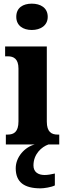

<svg xmlns="http://www.w3.org/2000/svg" viewBox="-20 -790 361 1050"><path d="M154 -626C201 -626 241 -650 241 -698C241 -748 201 -770 154 -770C106 -770 69 -748 69 -698C69 -650 106 -626 154 -626ZM12 0H170C116 14 66 68 66 130C66 206 112 240 202 240C220 240 261 234 280 224V159C259 164 240 167 224 167C189 167 163 151 163 115C163 52 208 13 245 0H304V-54H295C262 -54 236 -68 236 -125V-536H8V-482H23C55 -482 81 -468 81 -415V-126C81 -69 56 -54 22 -54H12Z"/></svg>

Font: Noto Serif Condensed ExtraBold
Style: Regular
Weight: 800
Width: 3
Designer: Monotype Design Team
Foundry: Monotype Imaging Inc.
Version: Version 2.013